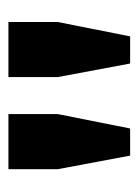

<svg xmlns="http://www.w3.org/2000/svg" viewBox="45 -814 336 467"><g transform="rotate(-90 213.5 -581.0)"><path d="M68 -433 35 -609V-729H169V-609L134 -433ZM292 -433 259 -609V-729H393V-609L358 -433Z"/></g></svg>

Font: Mona Sans SemiExpanded
Style: Bold
Weight: 700
Width: 6
Designer: Deni Anggara
Foundry: GitHub
Version: Version 2.000